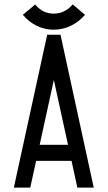

<svg xmlns="http://www.w3.org/2000/svg" viewBox="-20 -854 490 874"><path d="M224.1 -718.8Q183.1 -718.8 146.7 -736.8Q110.4 -754.9 84 -786.6L140.1 -833.5Q174.3 -792 224.1 -792Q275.4 -792 311 -834L366.7 -786.6Q339.8 -754.9 302.7 -736.8Q265.6 -718.8 224.1 -718.8ZM160.6 -194.8H289.6L225.1 -490.2ZM117.7 0H43L194.8 -695.8H255.4L406.7 0H332L305.7 -121.6H144.5Z"/></svg>

Font: Anka/Coder Narrow
Style: Regular
Weight: 400
Width: 3
Monospace: yes
Version: Version 001.100